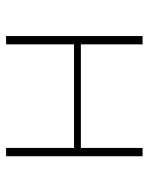

<svg xmlns="http://www.w3.org/2000/svg" viewBox="53 -554 500 647"><g transform="rotate(90 303.5 -230.0)"><path d="M506 -460V0H478V-229H129V0H101V-460H129V-252H478V-460Z"/></g></svg>

Font: Ysabeau SC Extralight
Style: Regular
Weight: 200
Designer: Christian Thalmann (Catharsis Fonts)
Version: Version 0.003